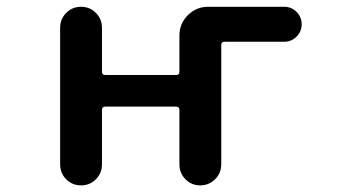

<svg xmlns="http://www.w3.org/2000/svg" viewBox="-20 -568 1040 569"><path d="M511.7 -81.1V-242.2Q511.7 -252 502 -252H292Q282.2 -252 282.2 -242.2V-81.1Q282.2 -54.7 264.2 -36.6Q246.1 -18.6 220.2 -18.6Q194.3 -18.6 176.3 -36.6Q158.2 -54.7 158.2 -81.1V-485.4Q158.2 -511.7 176.3 -529.8Q194.3 -547.9 220.2 -547.9Q246.1 -547.9 264.2 -529.8Q282.2 -511.7 282.2 -485.4V-355.5Q282.2 -345.7 292 -345.7H502Q511.7 -345.7 511.7 -355.5V-462.9Q511.7 -498 536.6 -522.9Q561.5 -547.9 596.7 -547.9H822.3Q843.8 -547.9 858.9 -532.7Q874 -517.6 874 -496.1Q874 -474.6 858.9 -459.5Q843.8 -444.3 822.3 -444.3H645.5Q635.7 -444.3 635.7 -434.6V-81.1Q635.7 -54.7 617.2 -36.6Q598.6 -18.6 573.2 -18.6Q547.9 -18.6 529.8 -36.6Q511.7 -54.7 511.7 -81.1Z"/></svg>

Font: Rounded-X Mgen+ 1mn medium
Style: Regular
Weight: 500
Designer: [Source Han Sans]
Ryoko NISHIZUKA  (kana & ideographs); Paul D. Hunt (Latin, Greek & Cyrillic); Wenlong ZHANG  (bopomofo
Version: Version 1.059.20150602